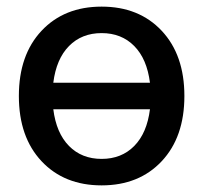

<svg xmlns="http://www.w3.org/2000/svg" viewBox="-20 -550 614 580"><path d="M105.5 -457Q174 -530 287 -530Q400 -530 468.5 -457Q537 -384 537 -260Q537 -136 468.5 -63Q400 10 287 10Q174 10 105.5 -63Q37 -136 37 -260Q37 -384 105.5 -457ZM141 -220Q150 -148 188.5 -109Q227 -70 287 -70Q347 -70 385.5 -109Q424 -148 433 -220ZM141 -300H433Q424 -372 385.5 -411Q347 -450 287 -450Q227 -450 188.5 -411Q150 -372 141 -300Z"/></svg>

Font: Mplus 1p Medium
Style: Regular
Weight: 500
Version: Version 1.061